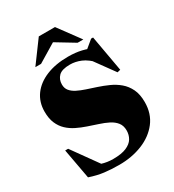

<svg xmlns="http://www.w3.org/2000/svg" viewBox="-218 -1042 1074 1182"><g transform="rotate(-30 319.0 -451.5)"><path d="M521 -677.5 443.5 -685 516 -745H530L575.5 -489.5L553.5 -484L426.5 -659L483 -594Q438 -640 399.5 -656Q361 -672 323 -672Q265 -672 242 -648.8Q219 -625.5 219 -590Q219 -563 233.8 -545Q248.5 -527 274.2 -514Q300 -501 332.8 -490.2Q365.5 -479.5 401.5 -467.5Q438 -455.5 474.2 -439.2Q510.5 -423 540.5 -397.8Q570.5 -372.5 588.8 -334.8Q607 -297 607 -242Q607 -160 562.5 -102.5Q518 -45 443.5 -15Q369 15 278.5 15Q222 15 173.8 9Q125.5 3 72.5 -15L33.5 -228.5H54.5L209 -13L99 -83Q146 -58.5 184.2 -46.8Q222.5 -35 263.5 -35Q323.5 -35 358.2 -50Q393 -65 408 -90Q423 -115 423 -146.5Q423 -180.5 405.5 -202.8Q388 -225 358.8 -239.8Q329.5 -254.5 294.2 -265.8Q259 -277 223.5 -289.5Q188 -301.5 155.5 -317.5Q123 -333.5 97.8 -357.2Q72.5 -381 57.8 -415.2Q43 -449.5 43 -498.5Q43 -566 79.2 -615.8Q115.5 -665.5 181.8 -692.8Q248 -720 336.5 -720Q389 -720 431.5 -710Q474 -700 521 -677.5ZM274.5 -859.5H328.5L171.5 -764.5H131L244 -918H359L472 -764.5H431.5Z"/></g></svg>

Font: Newsreader 60pt ExtraBold
Style: Regular
Weight: 800
Designer: Hugues Gentile
Foundry: Production Type
Version: Version 1.003